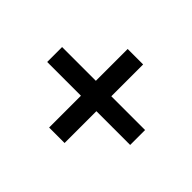

<svg xmlns="http://www.w3.org/2000/svg" viewBox="-103 -672 764 764"><g transform="rotate(45 279.5 -290.0)"><path d="M236 -69V-511H323V-69ZM46 -248V-332H513V-248Z"/></g></svg>

Font: DM Sans 36pt Medium
Style: Regular
Weight: 500
Designer: Colophon Foundry, Jonny Pinhorn
Foundry: Colophon Foundry
Version: Version 4.004;gftools[0.9.30]